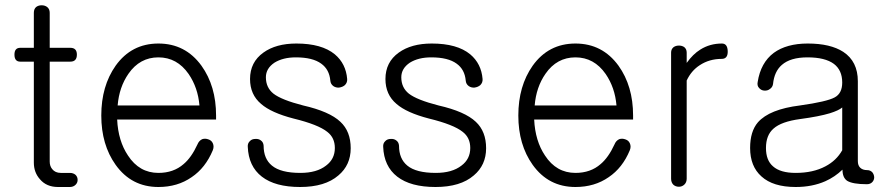

<svg xmlns="http://www.w3.org/2000/svg" viewBox="-20 -708 3435 745"><path d="M111.3 -658.2V-522.5H58.6Q36.1 -522.5 36.1 -496.1Q36.1 -468.8 58.6 -468.8H111.3V-77.1Q111.3 -39.1 134.8 -12.7Q160.2 17.6 205.1 17.6H251Q264.6 17.6 273.4 8.8Q281.2 1 281.2 -9.8Q281.2 -21.5 273.4 -29.3Q264.6 -37.1 251 -37.1H215.8Q194.3 -37.1 182.6 -51.8Q172.9 -63.5 172.9 -81.1V-468.8H252.9Q278.3 -468.8 278.3 -496.1Q278.3 -522.5 252.9 -522.5H172.9V-658.2Q172.9 -672.9 163.1 -680.7Q154.3 -687.5 141.6 -687.5Q128.9 -687.5 120.1 -680.7Q111.3 -672.9 111.3 -658.2Z M746.1 -147.5Q722.7 -96.7 692.4 -71.3Q653.3 -37.1 594.7 -37.1Q520.5 -37.1 476.6 -104.5Q438.5 -161.1 434.6 -244.1H818.4V-259.8Q818.4 -374 761.7 -453.1Q699.2 -539.1 594.7 -539.1Q490.2 -539.1 428.7 -453.1Q373 -374 373 -259.8Q373 -146.5 428.7 -68.4Q490.2 17.6 594.7 17.6Q668.9 17.6 723.6 -20.5Q777.3 -56.6 805.7 -125Q811.5 -139.6 805.7 -152.3Q800.8 -163.1 789.1 -167Q776.4 -171.9 764.6 -168Q752 -162.1 746.1 -147.5ZM436.5 -298.8Q442.4 -370.1 478.5 -421.9Q522.5 -485.4 594.7 -485.4Q667 -485.4 711.9 -420.9Q748 -368.2 753.9 -298.8Z M1129.9 -539.1Q1050.8 -539.1 1002 -503.9Q950.2 -466.8 950.2 -401.4Q950.2 -340.8 993.2 -304.7Q1032.2 -270.5 1119.1 -248Q1214.8 -224.6 1250 -196.3Q1279.3 -173.8 1279.3 -133.8Q1279.3 -90.8 1245.1 -65.4Q1209 -37.1 1145.5 -37.1Q1069.3 -37.1 1035.2 -65.4Q1002.9 -91.8 1002.9 -142.6Q1002 -156.2 992.2 -163.1Q983.4 -169.9 970.7 -168.9Q958 -168.9 950.2 -161.1Q940.4 -152.3 941.4 -138.7Q944.3 -62.5 996.1 -22.5Q1047.9 17.6 1144.5 17.6Q1241.2 17.6 1293 -27.3Q1340.8 -67.4 1340.8 -132.8Q1340.8 -198.2 1300.8 -235.4Q1258.8 -275.4 1156.2 -298.8Q1072.3 -320.3 1041 -344.7Q1011.7 -368.2 1011.7 -408.2Q1011.7 -442.4 1044.9 -464.8Q1078.1 -485.4 1127.9 -485.4Q1193.4 -485.4 1226.6 -460.9Q1257.8 -438.5 1261.7 -395.5Q1262.7 -381.8 1273.4 -374Q1283.2 -367.2 1295.9 -368.2Q1309.6 -370.1 1318.4 -377.9Q1328.1 -387.7 1327.1 -401.4Q1322.3 -460.9 1279.3 -497.1Q1228.5 -539.1 1129.9 -539.1Z M1655.3 -539.1Q1576.2 -539.1 1527.3 -503.9Q1475.6 -466.8 1475.6 -401.4Q1475.6 -340.8 1518.6 -304.7Q1557.6 -270.5 1644.5 -248Q1740.2 -224.6 1775.4 -196.3Q1804.7 -173.8 1804.7 -133.8Q1804.7 -90.8 1770.5 -65.4Q1734.4 -37.1 1670.9 -37.1Q1594.7 -37.1 1560.5 -65.4Q1528.3 -91.8 1528.3 -142.6Q1527.3 -156.2 1517.6 -163.1Q1508.8 -169.9 1496.1 -168.9Q1483.4 -168.9 1475.6 -161.1Q1465.8 -152.3 1466.8 -138.7Q1469.7 -62.5 1521.5 -22.5Q1573.2 17.6 1669.9 17.6Q1766.6 17.6 1818.4 -27.3Q1866.2 -67.4 1866.2 -132.8Q1866.2 -198.2 1826.2 -235.4Q1784.2 -275.4 1681.6 -298.8Q1597.7 -320.3 1566.4 -344.7Q1537.1 -368.2 1537.1 -408.2Q1537.1 -442.4 1570.3 -464.8Q1603.5 -485.4 1653.3 -485.4Q1718.8 -485.4 1752 -460.9Q1783.2 -438.5 1787.1 -395.5Q1788.1 -381.8 1798.8 -374Q1808.6 -367.2 1821.3 -368.2Q1835 -370.1 1843.8 -377.9Q1853.5 -387.7 1852.5 -401.4Q1847.7 -460.9 1804.7 -497.1Q1753.9 -539.1 1655.3 -539.1Z M2364.3 -147.5Q2340.8 -96.7 2310.5 -71.3Q2271.5 -37.1 2212.9 -37.1Q2138.7 -37.1 2094.7 -104.5Q2056.6 -161.1 2052.7 -244.1H2436.5V-259.8Q2436.5 -374 2379.9 -453.1Q2317.4 -539.1 2212.9 -539.1Q2108.4 -539.1 2046.9 -453.1Q1991.2 -374 1991.2 -259.8Q1991.2 -146.5 2046.9 -68.4Q2108.4 17.6 2212.9 17.6Q2287.1 17.6 2341.8 -20.5Q2395.5 -56.6 2423.8 -125Q2429.7 -139.6 2423.8 -152.3Q2418.9 -163.1 2407.2 -167Q2394.5 -171.9 2382.8 -168Q2370.1 -162.1 2364.3 -147.5ZM2054.7 -298.8Q2060.5 -370.1 2096.7 -421.9Q2140.6 -485.4 2212.9 -485.4Q2285.2 -485.4 2330.1 -420.9Q2366.2 -368.2 2372.1 -298.8Z M2584 -503.9V-14.6Q2584 0 2592.8 8.8Q2601.6 16.6 2614.3 16.6Q2626 16.6 2634.8 8.8Q2644.5 0 2644.5 -14.6V-395.5Q2662.1 -433.6 2695.3 -455.1Q2732.4 -479.5 2780.3 -479.5Q2804.7 -479.5 2803.7 -509.8Q2802.7 -539.1 2781.2 -539.1Q2734.4 -539.1 2697.3 -515.6Q2668.9 -498 2644.5 -463.9V-503.9Q2644.5 -517.6 2634.8 -525.4Q2626 -531.2 2614.3 -531.2Q2601.6 -531.2 2592.8 -524.4Q2584 -516.6 2584 -503.9Z M3248 -125Q3225.6 -85 3182.6 -62.5Q3134.8 -37.1 3067.4 -37.1Q3007.8 -37.1 2979.5 -62.5Q2952.1 -85.9 2952.1 -133.8Q2952.1 -183.6 2981.4 -209Q3011.7 -236.3 3085 -246.1Q3158.2 -255.9 3200.2 -268.6Q3234.4 -279.3 3248 -291ZM3114.3 -539.1Q3032.2 -539.1 2982.4 -502.9Q2931.6 -464.8 2919.9 -389.6Q2917 -375 2925.8 -366.2Q2933.6 -357.4 2945.3 -356.4Q2958 -355.5 2966.8 -362.3Q2977.5 -369.1 2979.5 -381.8Q2984.4 -430.7 3013.7 -456.1Q3046.9 -485.4 3113.3 -485.4Q3181.6 -485.4 3215.8 -460Q3248 -435.5 3248 -387.7Q3248 -345.7 3218.8 -330.1Q3188.5 -313.5 3084 -298.8Q2965.8 -284.2 2920.9 -233.4Q2890.6 -198.2 2890.6 -133.8Q2890.6 -62.5 2934.6 -23.4Q2979.5 17.6 3067.4 17.6Q3131.8 17.6 3182.6 -4.9Q3219.7 -21.5 3249 -49.8Q3249 -19.5 3266.6 -6.8Q3288.1 6.8 3343.8 6.8Q3357.4 6.8 3365.2 -2Q3372.1 -9.8 3372.1 -20.5Q3371.1 -32.2 3364.3 -40Q3356.4 -47.9 3344.7 -47.9Q3327.1 -47.9 3317.4 -57.6Q3308.6 -66.4 3308.6 -83V-392.6Q3308.6 -469.7 3252 -506.8Q3202.1 -539.1 3114.3 -539.1Z"/></svg>

Font: Gulim
Style: Regular
Weight: 400
Version: Version 2.21